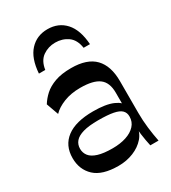

<svg xmlns="http://www.w3.org/2000/svg" viewBox="-196 -901 901 1011"><g transform="rotate(-30 254.5 -395.5)"><path d="M420 0Q412.1 -35 406.6 -75.3Q401.1 -115.6 401.1 -153.7V-331Q401.1 -393.1 365.3 -420Q329.6 -446.9 251.3 -446.9Q194.7 -446.9 150.8 -429.5Q106.9 -412.1 82.2 -385.9L55.8 -459.4Q71.9 -485.8 97.2 -508.9Q122.6 -532 162.7 -546.5Q202.8 -561 261.6 -561Q358.2 -561 404.4 -513.2Q450.6 -465.3 450.6 -373.2V-179Q450.6 -133.2 456.1 -87.3Q461.6 -41.4 470 0ZM222.2 10.2Q123.7 10.2 77.6 -33.1Q31.6 -76.3 31.6 -145.8Q31.6 -222.6 86.8 -264.2Q142 -305.8 248 -305.8Q325 -305.8 367.9 -287.1Q410.8 -268.4 413.9 -242L409.8 -127.1Q408.8 -85.7 382.1 -54.8Q355.4 -24 313.3 -6.9Q271.2 10.2 222.2 10.2ZM241.1 -85.4Q287.6 -85.4 323.3 -97.1Q359.1 -108.7 380.1 -131.4Q401.1 -154.1 401.1 -185.9Q401.6 -209.2 387.1 -223.8Q372.6 -238.4 338.9 -245Q305.3 -251.6 247.8 -251.6Q191 -251.6 156.4 -241.7Q121.8 -231.8 106.1 -213.4Q90.3 -195 90.3 -168.8Q90.3 -144 105.1 -125.1Q119.8 -106.2 153.2 -95.8Q186.7 -85.4 241.1 -85.4ZM256 -800.6Q322.4 -800.6 363.6 -755.4Q404.9 -710.2 411.2 -620.4H372.6Q364.9 -672.6 332 -695.9Q299 -719.1 256 -719.1Q213.7 -719.1 180.4 -695.9Q147.1 -672.6 139.4 -620.4H100.8Q107.1 -710.2 148.9 -755.4Q190.6 -800.6 256 -800.6Z"/></g></svg>

Font: Savate ExtraLight
Style: Regular
Weight: 200
Designer: Max Esnée
Foundry: Plomb Type
Version: Version 2.000